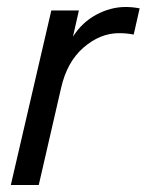

<svg xmlns="http://www.w3.org/2000/svg" viewBox="-20 -530 420 550"><path d="M380 -506 363 -431Q343 -435 321 -435Q267 -435 219.5 -394Q172 -353 155 -278L91 0H11L127 -500H206L189 -425Q215 -466 256 -488Q297 -510 340 -510Q360 -510 380 -506Z"/></svg>

Font: CBA Beacon Sans
Style: Italic
Weight: 400
Italic angle: -13°
Designer: Wei Huang
Foundry: Wei Huang
Version: Version 1.002